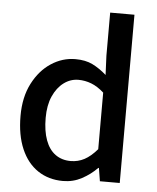

<svg xmlns="http://www.w3.org/2000/svg" viewBox="-56 -845 742 906"><g transform="rotate(5 315.0 -391.5)"><path d="M276 14Q208 14 157 -20Q106 -54 78 -119Q50 -184 50 -275Q50 -364 83.5 -429Q117 -494 170.5 -529Q224 -564 285 -564Q333 -564 366.5 -547.5Q400 -531 433 -502L429 -593V-797H544V0H450L440 -62H437Q406 -30 365 -8Q324 14 276 14ZM304 -83Q339 -83 369 -99Q399 -115 429 -150V-418Q399 -445 369 -456.5Q339 -468 308 -468Q270 -468 238.5 -444.5Q207 -421 188 -378.5Q169 -336 169 -276Q169 -214 185 -170.5Q201 -127 231.5 -105Q262 -83 304 -83Z"/></g></svg>

Font: Noto Sans TC Thin Medium
Style: Regular
Weight: 500
Version: Version 2.004-H2;hotconv 1.0.118;makeotfexe 2.5.65603